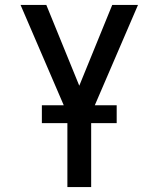

<svg xmlns="http://www.w3.org/2000/svg" viewBox="-20 -755 640 775"><path d="M252 0V-296L63 -735H167L300 -409L433 -735H537L348 -296V0ZM149 -258V-330H451V-258Z"/></svg>

Font: Iosevka Medium Extended
Style: Regular
Weight: 500
Width: 7
Monospace: yes
Designer: Belleve Invis
Foundry: Belleve Invis
Version: Version 32.5.0; ttfautohint (v1.8.4)